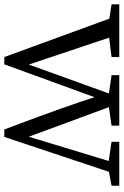

<svg xmlns="http://www.w3.org/2000/svg" viewBox="134 -688 561 870"><g transform="rotate(90 414.0 -253.5)"><path d="M821 -514H622V-479L709 -466L599 -104L465 -467L549 -479V-514H320V-479L403 -467L272 -104L150 -468L238 -479V-514H-1V-479L64 -469L238 7H271L420 -402C447 -317 480 -222 566 7H600L758 -467L821 -479Z"/></g></svg>

Font: Shippori Mincho
Style: Regular
Weight: 400
Designer: Bonji Tadano  Ryoko NISHIZUKA  (kana & ideographs); Frank Grießhammer (Latin, Greek & Cyrillic); Wenlong ZHANG  (bopomof
Foundry: Adobe Systems Incorporated
Version: Version 1.003;PS 1.001;hotconv 16.6.54;makeotf.lib2.5.65590